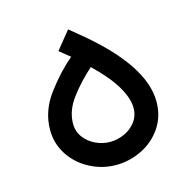

<svg xmlns="http://www.w3.org/2000/svg" viewBox="-76 -535 631 620"><g transform="rotate(-15 239.0 -225.5)"><path d="M341.3 -158.6Q341.3 -131.6 326.2 -111.7Q311.2 -91.9 287.9 -81.6Q264.7 -71.2 239.9 -71.2Q215.8 -71.2 192.5 -82Q169.2 -92.8 154.2 -112.7Q139.2 -132.6 139.2 -158.6Q139.2 -202.1 169.7 -242.9Q200.2 -283.7 241.9 -320.9Q294.1 -270.8 317.7 -230.1Q341.3 -189.4 341.3 -158.6ZM62.4 -158.6Q62.4 -112.3 87.2 -74.6Q112.1 -36.9 153.1 -15.6Q194.1 5.8 239.9 5.8Q284.9 5.8 326 -14.3Q367.1 -34.3 392.6 -71.9Q418.1 -109.5 418.1 -158.6Q418.1 -282 232.3 -433.1L202.7 -457.4L154.3 -397.8L189.5 -369.3Q146.5 -333.9 104.4 -278Q62.4 -222.1 62.4 -158.6Z"/></g></svg>

Font: Arad-VF Thin Dots1
Style: Regular
Weight: 100
Designer: Mohammad Darvishi
Version: Version 1.000;August 30, 2024;FontCreator 15.0.0.2992 64-bit